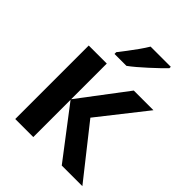

<svg xmlns="http://www.w3.org/2000/svg" viewBox="-216 -883 1001 1001"><g transform="rotate(45 284.5 -383.0)"><path d="M404 -542H549L344 -282L567 0H415L205 -275V0H72V-542H205V-279ZM453 -756Q440 -742 419 -722Q398 -702 374 -680Q350 -658 327 -638.5Q304 -619 286 -606H198V-619Q213 -638 232.5 -663.5Q252 -689 271.5 -716.5Q291 -744 304 -766H453Z"/></g></svg>

Font: Noto Sans Display SemiBold
Style: Regular
Weight: 600
Designer: Monotype Design Team
Foundry: Monotype Imaging Inc.
Version: Version 2.003